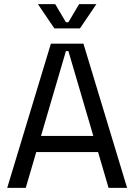

<svg xmlns="http://www.w3.org/2000/svg" viewBox="-20 -912 652 932"><path d="M456 -174H156L105 0H15L227 -700H385L597 0H507ZM300 -664 179 -252H433L312 -664ZM448 -892 368 -774H244L164 -892H248L300 -804H312L364 -892Z"/></svg>

Font: Space Mono
Style: Regular
Weight: 400
Monospace: yes
Designer: Colophon Foundry / Benjamin Critton
Foundry: Colophon Foundry
Version: Version 1.000;PS 1.003;hotconv 1.0.81;makeotf.lib2.5.63406